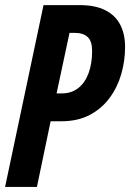

<svg xmlns="http://www.w3.org/2000/svg" viewBox="-22 -734 511 754"><path d="M-2 0 148.9 -713.9H291Q352.5 -713.9 392.1 -693.6Q431.6 -673.3 450.4 -636.5Q469.2 -599.6 469.2 -549.8Q469.2 -494.6 454.1 -442.6Q439 -390.6 408 -348.9Q377 -307.1 330.1 -282.5Q283.2 -257.8 219.2 -257.8H176.8L123 0ZM200.2 -367.2H220.2Q258.8 -367.2 285.4 -388.2Q312 -409.2 325.9 -446.8Q339.8 -484.4 339.8 -534.2Q339.8 -571.8 322.5 -588.4Q305.2 -605 270 -605H251Z"/></svg>

Font: Open Sans Condensed
Style: Italic
Weight: 400
Width: 3
Italic angle: -12°
Designer: Monotype Design Team
Foundry: Monotype Imaging Inc.
Version: Version 3.000